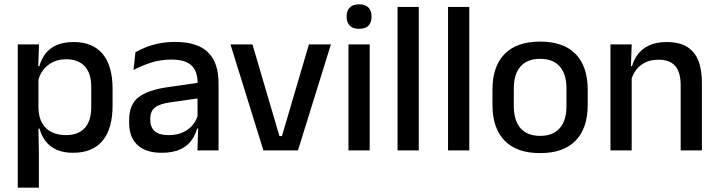

<svg xmlns="http://www.w3.org/2000/svg" viewBox="-20 -694 3315 886"><path d="M316.5 11Q273 11 241.8 -2.8Q210.5 -16.5 191 -41.8Q171.5 -67 162.5 -100.5H130L157.5 -193Q159 -152 175 -124.8Q191 -97.5 219.2 -84Q247.5 -70.5 284.5 -70.5Q341 -70.5 371 -103.2Q401 -136 401 -199.5V-293Q401 -355.5 371.2 -388Q341.5 -420.5 284.5 -420.5Q250.5 -420.5 224 -407.5Q197.5 -394.5 180.2 -372.2Q163 -350 156 -321.5L133 -388.5H161.5Q170 -419.5 188.5 -444.8Q207 -470 239.2 -485Q271.5 -500 320.5 -500Q408 -500 453.8 -445Q499.5 -390 499.5 -284.5V-207Q499.5 -100.5 453.5 -44.8Q407.5 11 316.5 11ZM159.5 172H62V-489H160L156 -374.5L157.5 -345.5V-140.5L157 -121.5L159.5 17Z M988.5 0H891L895 -116L891.5 -131V-285L892 -309.5Q892 -366 863.2 -392.5Q834.5 -419 771 -419Q719.5 -419 675.5 -404.5Q631.5 -390 596 -371L605 -453Q625 -464.5 652 -475.5Q679 -486.5 713 -493.5Q747 -500.5 787.5 -500.5Q843 -500.5 881.5 -487.2Q920 -474 943.5 -449Q967 -424 977.8 -389Q988.5 -354 988.5 -311ZM725.5 11Q653 11 614.5 -24.8Q576 -60.5 576 -126.5V-141.5Q576 -211.5 619.2 -245.2Q662.5 -279 755.5 -292L902.5 -313L908 -242L767 -222Q716.5 -215 695 -197.8Q673.5 -180.5 673.5 -147V-140Q673.5 -106.5 694.2 -88.5Q715 -70.5 757.5 -70.5Q796.5 -70.5 824.5 -83.5Q852.5 -96.5 870 -118.2Q887.5 -140 894 -166.5L907.5 -101H889.5Q881.5 -71 863 -45.5Q844.5 -20 811.2 -4.5Q778 11 725.5 11Z M1269.5 -66H1281L1405.5 -489H1507L1355 0H1195.5L1043.5 -489H1145Z M1686 0H1588V-489H1686ZM1637 -561Q1608 -561 1593.8 -575.8Q1579.5 -590.5 1579.5 -616.5V-618.5Q1579.5 -644.5 1593.8 -659.2Q1608 -674 1637 -674Q1666 -674 1680.2 -659.2Q1694.5 -644.5 1694.5 -618.5V-616.5Q1694.5 -590 1680.2 -575.5Q1666 -561 1637 -561Z M1912.5 0H1814.5V-662H1912.5Z M2145.5 0H2047.5V-662H2145.5Z M2472.5 12.5Q2364.5 12.5 2308.5 -45Q2252.5 -102.5 2252.5 -210.5V-280Q2252.5 -387.5 2308.5 -444.8Q2364.5 -502 2472.5 -502Q2580.5 -502 2636.2 -444.8Q2692 -387.5 2692 -280V-210.5Q2692 -102.5 2636.2 -45Q2580.5 12.5 2472.5 12.5ZM2472.5 -67Q2532 -67 2563 -102.5Q2594 -138 2594 -204.5V-286Q2594 -352 2563 -387.2Q2532 -422.5 2472.5 -422.5Q2413 -422.5 2382 -387.2Q2351 -352 2351 -286V-204.5Q2351 -138 2382 -102.5Q2413 -67 2472.5 -67Z M3219 0H3121V-302Q3121 -337.5 3111.2 -363.5Q3101.5 -389.5 3079.2 -404Q3057 -418.5 3018.5 -418.5Q2983 -418.5 2957 -405.5Q2931 -392.5 2914.8 -370.5Q2898.5 -348.5 2891.5 -320.5L2875.5 -388.5H2896.5Q2905 -419.5 2924.5 -444.8Q2944 -470 2976.5 -485Q3009 -500 3057 -500Q3114.5 -500 3150 -478.2Q3185.5 -456.5 3202.2 -415Q3219 -373.5 3219 -313ZM2895 0H2797V-489H2895L2891 -374.5L2895 -368.5Z"/></svg>

Font: Anek Kannada Medium Medium
Style: Regular
Weight: 500
Version: Version 1.003